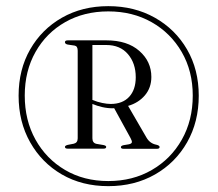

<svg xmlns="http://www.w3.org/2000/svg" viewBox="-20 -766 725 640"><path d="M341 -145.5Q253.5 -145.5 186.2 -184.5Q119 -223.5 80.5 -291.8Q42 -360 42 -447Q42 -534 80.5 -601.2Q119 -668.5 186.5 -707Q254 -745.5 341 -745.5Q428 -745.5 496.2 -707Q564.5 -668.5 603.5 -601.2Q642.5 -534 642.5 -447Q642.5 -360 603.8 -291.8Q565 -223.5 496.8 -184.5Q428.5 -145.5 341 -145.5ZM341 -162.5Q422.5 -162.5 486.2 -199.5Q550 -236.5 586.2 -300.8Q622.5 -365 622.5 -447.5Q622.5 -529 585.8 -592.5Q549 -656 485.5 -692Q422 -728 341 -728Q260 -728 197.2 -692.2Q134.5 -656.5 98.5 -593Q62.5 -529.5 62.5 -447.5Q62.5 -365 98.2 -300.8Q134 -236.5 196.8 -199.5Q259.5 -162.5 341 -162.5ZM484.5 -509.5Q484.5 -473.5 463 -448.2Q441.5 -423 407 -413L468.5 -307Q480 -287.5 501.5 -283.5Q512 -281 512 -276Q512 -270 503 -270H392Q383 -270 383 -275.5Q383 -280 391.5 -282L409.5 -285Q418.5 -287 419.5 -291.5Q420.5 -296 415 -306L360.5 -405.5Q358.5 -405 356.5 -405Q338.5 -405 321 -409Q303.5 -413 288 -419.5V-305Q288 -289.5 301.5 -286.5L325 -282.5Q334 -280.5 334 -276.5Q334 -270.5 325.5 -270.5H205.5Q196.5 -270.5 196.5 -276.5Q196.5 -280.5 205.5 -283L226 -287Q239 -290 239 -305V-597Q239 -612 229 -614L205.5 -617.5Q196.5 -619.5 196.5 -625.5Q196.5 -631.5 206 -631.5H334.5Q404.5 -631.5 444.5 -596.2Q484.5 -561 484.5 -509.5ZM288 -616V-433Q304.5 -426 320.8 -422.8Q337 -419.5 349 -419.5Q388.5 -419.5 410.5 -443.2Q432.5 -467 432.5 -508.5Q432.5 -555 406.5 -585.5Q380.5 -616 334 -616Z"/></svg>

Font: Fraunces 72pt Light
Style: Regular
Weight: 300
Version: Version 1.000;[0bf87f6ff]